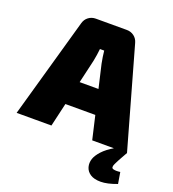

<svg xmlns="http://www.w3.org/2000/svg" viewBox="-168 -810 1032 1146"><g transform="rotate(20 348.0 -237.5)"><path d="M440 -690Q466 -690 486 -675Q506 -660 513 -634L692 0H471L367 -449Q363 -468 360 -488.5Q357 -509 355 -528H328Q326 -509 323 -488.5Q320 -468 316 -449L212 0H-9L170 -634Q177 -660 197 -675Q217 -690 243 -690ZM525 -301V-149H158V-301ZM612 -2 692 0Q680 22 668.5 42Q657 62 645 87Q632 114 648.5 119Q665 124 693 120L705 192Q644 215 602 215Q560 215 536 199Q512 183 505 157.5Q498 132 507 105Q515 81 540.5 53Q566 25 612 -2Z"/></g></svg>

Font: Exo 2 Black
Style: Regular
Weight: 900
Designer: Natanael Gama
Foundry: Natanael Gama
Version: Version 2.010